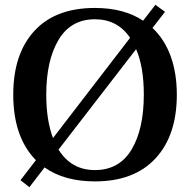

<svg xmlns="http://www.w3.org/2000/svg" viewBox="-20 -743 789 797"><path d="M714 -350Q714 -181 625.5 -85.5Q537 10 374 10Q247 10 165 -48L102 34L65 5L129 -78Q35 -174 35 -350Q35 -519 122.5 -614.5Q210 -710 374 -710Q495 -710 574 -657L625 -723L665 -694L613 -627Q663 -580 688.5 -509.5Q714 -439 714 -350ZM200 -170 520 -586Q468 -663 374 -663Q274 -663 223 -577.5Q172 -492 172 -350Q172 -244 200 -170ZM577 -350Q577 -465 545 -539L223 -122Q276 -37 374 -37Q475 -37 526 -122Q577 -207 577 -350Z"/></svg>

Font: Trirong SemiBold
Style: Regular
Weight: 600
Designer: Katatrad Team
Foundry: CadsonDemak
Version: Version 1.001